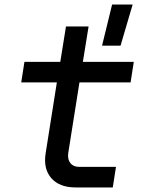

<svg xmlns="http://www.w3.org/2000/svg" viewBox="-20 -821 640 841"><path d="M311 0Q240 0 204.5 -41Q169 -82 180 -150L229 -460H73L87 -550H244L269 -705H368L343 -550H566L552 -460H328L279 -151Q275 -124 288 -107Q301 -90 327 -90H488L474 0ZM427 -621 471 -801H561L508 -621Z"/></svg>

Font: JetBrains Mono NL Medium
Style: Italic
Weight: 500
Italic angle: -9°
Monospace: yes
Designer: Philipp Nurullin, Konstantin Bulenkov
Foundry: JetBrains
Version: Version 2.305; ttfautohint (v1.8.4.7-5d5b)